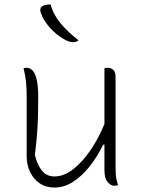

<svg xmlns="http://www.w3.org/2000/svg" viewBox="-20 -833 640 864"><path d="M101 -528Q114 -528 125.5 -517Q137 -506 144.5 -477.5Q152 -449 152 -396Q152 -349 151 -312Q150 -275 147 -234Q144 -193 137 -135Q149 -88 170 -63.5Q191 -39 225 -39Q268 -39 310 -72Q352 -105 388.5 -159Q425 -213 450 -275V-526Q456 -528 464 -528Q478 -528 489 -519.5Q500 -511 500 -485V-84Q500 -60 501 -47Q502 -34 504.5 -24Q507 -14 511 0Q504 3 495 3Q479 3 464.5 -13.5Q450 -30 450 -67V-182H444Q417 -126 382 -82.5Q347 -39 307.5 -14Q268 11 225 11Q186 11 158 -8.5Q130 -28 115 -60Q100 -92 100 -129V-402Q100 -437 97 -465.5Q94 -494 86 -526Q90 -527 93.5 -527.5Q97 -528 101 -528ZM208 -813Q219 -769 251.5 -729.5Q284 -690 333 -652Q329 -647 322 -645Q315 -643 310 -643Q291 -643 269 -656Q232 -677 203 -710Q174 -743 163 -777Q160 -785 162 -794Q164 -803 174 -807Q187 -813 208 -813Z"/></svg>

Font: Recursive Sn Csl St Lt
Style: Regular
Weight: 300
Version: Version 1.079;hotconv 1.0.112;makeotfexe 2.5.65598; ttfautoh